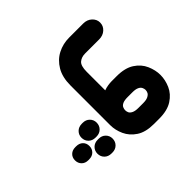

<svg xmlns="http://www.w3.org/2000/svg" viewBox="-158 -606 1091 1091"><g transform="rotate(45 388.0 -60.5)"><path d="M562 0H243Q177 0 133 -26Q89 -52 67 -94.5Q45 -137 45 -187V-300Q45 -331 64 -351.5Q83 -372 109 -372Q136 -372 154.5 -351.5Q173 -331 173 -300V-187Q173 -158 189 -139Q205 -120 253 -120H402Q396 -136 393.5 -153Q391 -170 391 -181V-223Q391 -289 417 -329Q443 -369 483 -386.5Q523 -404 562 -404Q602 -404 641.5 -386.5Q681 -369 707 -329Q733 -289 733 -223V-181Q733 -115 707 -75.5Q681 -36 641.5 -18Q602 0 562 0ZM562 -120Q573 -120 582.5 -124.5Q592 -129 599 -143Q606 -157 606 -183V-221Q606 -246 599 -260Q592 -274 582.5 -279Q573 -284 562 -284Q553 -284 542.5 -279Q532 -274 525.5 -260Q519 -246 519 -221V-183Q519 -157 525.5 -143Q532 -129 542.5 -124.5Q553 -120 562 -120ZM497 166Q474 166 458 150Q442 134 442 108V101Q442 76 458 60Q474 44 497 44Q521 44 537 60Q553 76 553 101V108Q553 134 537 150Q521 166 497 166ZM625 166Q602 166 586 150Q570 134 570 108V101Q570 76 586 60Q602 44 625 44Q649 44 665 60Q681 76 681 101V108Q681 134 665 150Q649 166 625 166ZM510 222Q510 197 524.5 182Q539 167 562 167Q585 167 600 182Q615 197 615 222V229Q615 253 600 268Q585 283 562 283Q539 283 524.5 268Q510 253 510 229Z"/></g></svg>

Font: Beiruti ExtraBold
Style: Regular
Weight: 800
Designer: Arlette Boutros
Foundry: Boutros
Version: Version 1.41